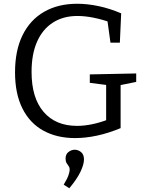

<svg xmlns="http://www.w3.org/2000/svg" viewBox="-20 -727 778 1022"><path d="M380 8Q283 8 211 -31.5Q139 -71 99.5 -149.5Q60 -228 60 -342Q60 -458 100 -539.5Q140 -621 214.5 -664Q289 -707 391 -707Q445 -707 504.5 -694.5Q564 -682 625 -656L618 -500H568L551 -623L564 -609Q522 -624 477 -633Q432 -642 392 -642Q317 -642 262 -607Q207 -572 177.5 -505.5Q148 -439 148 -344Q148 -206 212 -131.5Q276 -57 390 -57Q428 -57 469.5 -65.5Q511 -74 556 -91L545 -72V-288L560 -273L458 -286V-331L705 -336V-291L611 -272L622 -288V-45Q557 -18 496 -5Q435 8 380 8ZM349 275 319 256Q338 225 344.5 205.5Q351 186 351 176Q351 165 345.5 157.5Q340 150 334.5 141Q329 132 329 117Q329 94 344.5 82Q360 70 378 70Q396 70 411.5 82.5Q427 95 427 122Q427 148 408.5 187Q390 226 349 275Z"/></svg>

Font: Pack4
Style: Regular
Weight: 400
Version: Version 2.002